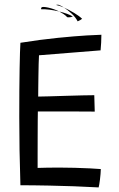

<svg xmlns="http://www.w3.org/2000/svg" viewBox="-20 -812 518 837"><path d="M410 5Q354 2 301.8 0Q249.5 -2 193 -3Q164 -3.5 131.2 -4Q98.5 -4.5 69 -4.5Q66.5 -81.5 65.2 -157Q64 -232.5 64 -301.5Q64 -430 65.5 -513Q67 -596 69 -625.5Q157 -639.5 232.2 -647Q307.5 -654.5 358 -657.5Q408.5 -660.5 422 -660.5Q422 -641 421 -626Q420 -611 418.5 -592.5L150 -571Q149 -558 148.5 -533.2Q148 -508.5 147.5 -480.5Q147 -452.5 146.8 -428Q146.5 -403.5 146.5 -391Q160.5 -391 193.5 -392Q226.5 -393 265.8 -394.2Q305 -395.5 339.2 -396.2Q373.5 -397 391 -397L393 -325.5Q385.5 -325.5 361.8 -325.8Q338 -326 305.8 -326Q273.5 -326 240.8 -326.2Q208 -326.5 181.8 -326.2Q155.5 -326 145 -326Q144.5 -317 144.5 -286.2Q144.5 -255.5 144.2 -215.8Q144 -176 144 -138.8Q144 -101.5 144 -80Q156.5 -80.5 184.2 -81Q212 -81.5 235.5 -81.5Q270 -81.5 306 -80.5Q342 -79.5 372 -78Q402 -76.5 419.5 -75Q419 -55 415.8 -29.2Q412.5 -3.5 410 5ZM338 -730Q329 -723.5 323.8 -721.5Q318.5 -719.5 318.5 -719Q309.5 -737 292 -753Q274.5 -769 259 -779Q238 -788 224 -790.5Q226.5 -791.5 227 -791Q227.5 -790.5 230 -791.5Q235.5 -793.5 259 -779Q281 -769 303.5 -755.5Q326 -742 338 -730ZM297.5 -740Q286.5 -736 280.2 -736.5Q274 -737 273 -737Q267 -744 257.8 -750.2Q248.5 -756.5 238 -762Q217 -767 195.5 -769.8Q174 -772.5 159.5 -771.5Q159.5 -771.5 159.2 -774.5Q159 -777.5 161.5 -780Q166.5 -784 190.5 -778.8Q214.5 -773.5 238 -762Q256.5 -757.5 272.2 -751.8Q288 -746 297.5 -740Z"/></svg>

Font: Grandstander Light
Style: Regular
Weight: 300
Designer: Tyler Finck
Foundry: Etcetera Type Co
Version: Version 1.200; ttfautohint (v1.8.3)